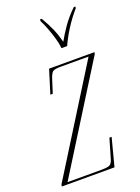

<svg xmlns="http://www.w3.org/2000/svg" viewBox="-158 -830 652 894"><g transform="rotate(-20 168.0 -383.0)"><path d="M-12 0 -10 -10 312 -526H177Q146 -526 136 -520Q126 -514 117 -486L96 -420H84L120 -536H345L343 -527L20 -10H187Q220 -10 230 -16Q240 -22 246 -42L274 -138H285L249 0ZM207 -606Q205 -628 197 -656Q189 -684 178.5 -711.5Q168 -739 158 -758L159 -766H167Q189 -729 202 -699Q215 -669 225 -631Q242 -662 266 -696.5Q290 -731 326 -766H334L333 -758Q301 -721 276 -681.5Q251 -642 235 -606Z"/></g></svg>

Font: Noto Serif Display ExtraCondensed Thin
Style: Italic
Weight: 100
Width: 2
Italic angle: -12°
Designer: Monotype Design Team
Foundry: Monotype Imaging Inc.
Version: Version 2.009